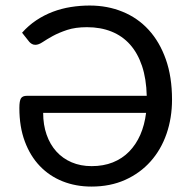

<svg xmlns="http://www.w3.org/2000/svg" viewBox="-20 -671 683 697"><path d="M50.3 0ZM312 6.3Q255.4 6.3 207.5 -12.7Q159.7 -31.7 124.8 -68.1Q89.8 -104.5 70.1 -157.5Q50.3 -210.4 50.3 -278.8Q50.3 -305.2 56.2 -314.2Q62 -323.2 77.6 -323.2H512.7Q511.2 -384.8 495.6 -431.4Q480 -478 452.1 -509.3Q424.3 -540.5 384.8 -556.4Q345.2 -572.3 295.9 -572.3Q253.9 -572.3 223.6 -562.3Q193.4 -552.2 171.6 -540.3Q149.9 -528.3 135 -518.3Q120.1 -508.3 108.4 -508.3Q101.1 -508.3 95.7 -511.5Q90.3 -514.6 86.4 -519L60.1 -552.2Q83.5 -578.6 111.8 -597.4Q140.1 -616.2 171.6 -628.2Q203.1 -640.1 237.1 -645.5Q271 -650.9 305.7 -650.9Q370.1 -650.9 425 -628.4Q480 -606 519.8 -562.5Q559.6 -519 582 -455.6Q604.5 -392.1 604.5 -309.6Q604.5 -242.7 584.5 -185.1Q564.5 -127.4 526.6 -85Q488.8 -42.5 434.6 -18.1Q380.4 6.3 312 6.3ZM312.5 -67.9Q355.5 -67.9 389.6 -81.5Q423.8 -95.2 448.7 -120.6Q473.6 -146 489.3 -181.6Q504.9 -217.3 510.3 -261.2H136.7Q136.7 -217.8 149.2 -182.1Q161.6 -146.5 184.6 -121.1Q207.5 -95.7 240 -81.8Q272.5 -67.9 312.5 -67.9Z"/></svg>

Font: Carlito
Style: Regular
Weight: 400
Designer: Lukasz Dziedzic
Foundry: tyPoland Lukasz Dziedzic
Version: Version 1.103; Beta1; all basic design good, some composites